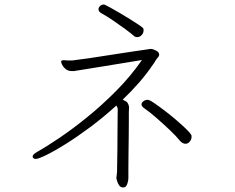

<svg xmlns="http://www.w3.org/2000/svg" viewBox="-20 -767 1040 848"><path d="M586 -603Q577 -603 572 -608Q556 -622 530 -641Q504 -660 476.5 -678.5Q449 -697 427 -709Q415 -716 415 -726Q415 -734 422 -740.5Q429 -747 438 -747Q440 -747 441 -746.5Q442 -746 443 -746Q446 -745 463.5 -735.5Q481 -726 505 -712Q529 -698 553 -683Q577 -668 593.5 -657Q610 -646 612 -642Q614 -640 614 -637Q614 -634 614 -632Q614 -621 605.5 -612Q597 -603 586 -603ZM494 19Q494 14 495.5 5.5Q497 -3 497 -9Q497 -14 497.5 -42Q498 -70 498.5 -109Q499 -148 499 -186.5Q499 -225 499.5 -252.5Q500 -280 500 -285Q500 -289 498 -293Q496 -297 494 -301Q437 -249 378.5 -205.5Q320 -162 269.5 -130.5Q219 -99 184 -82Q149 -65 138 -65Q131 -65 127 -69Q124 -72 124 -75Q124 -85 144 -96Q183 -118 241 -157Q299 -196 364.5 -249Q430 -302 493.5 -366Q557 -430 607 -502Q570 -496 522 -488Q474 -480 427 -472.5Q380 -465 346.5 -459.5Q313 -454 306 -453H298Q281 -453 270.5 -461.5Q260 -470 255 -480Q250 -490 250 -494Q250 -501 261 -501H265Q271 -500 277 -500Q283 -500 290 -500Q295 -500 299 -500Q303 -500 307 -501Q334 -504 374.5 -510Q415 -516 462 -523.5Q509 -531 556.5 -538Q604 -545 645 -551H646Q654 -551 668.5 -544Q683 -537 683 -526Q683 -519 677 -513Q670 -505 665 -496Q660 -487 655 -481Q628 -441 594 -402Q560 -363 522 -327Q539 -319 542.5 -314Q546 -309 548 -303Q549 -300 549.5 -297Q550 -294 550 -291Q550 -287 549.5 -281.5Q549 -276 549 -271Q549 -262 549 -232Q549 -202 548.5 -162.5Q548 -123 547.5 -84Q547 -45 547 -16Q547 13 547 20Q547 33 542 45.5Q537 58 530 60Q528 61 524 61Q513 61 506.5 52Q500 43 497.5 33Q495 23 494 21ZM799 -132Q787 -132 775 -145Q759 -165 729.5 -193Q700 -221 669.5 -247.5Q639 -274 617 -289Q605 -297 605 -306Q605 -314 613.5 -320Q622 -326 631 -326Q636 -326 638 -325Q645 -323 664.5 -309.5Q684 -296 709.5 -276.5Q735 -257 759.5 -236Q784 -215 802 -197.5Q820 -180 824 -172Q826 -170 826 -167Q826 -164 826 -162Q826 -151 818 -141.5Q810 -132 799 -132Z"/></svg>

Font: Moon Stars Kai T HW Light
Style: Regular
Weight: 300
Designer: GuiWonder
Version: Version 1.101